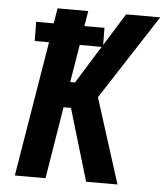

<svg xmlns="http://www.w3.org/2000/svg" viewBox="-53 -782 713 829"><g transform="rotate(5 304.0 -367.5)"><path d="M42 0 139 -586H77L76 -669H152L163 -735H296L285 -669H372L373 -595L460 -735H608L370 -368L487 0H351L258 -312H226L175 0ZM266 -423 367 -586H272L245 -423Z"/></g></svg>

Font: Iosevka Aile Extrabold
Style: Italic
Weight: 800
Italic angle: -9°
Designer: Belleve Invis
Foundry: Belleve Invis
Version: Version 31.1.0; ttfautohint (v1.8.4)